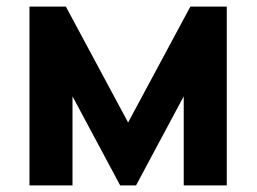

<svg xmlns="http://www.w3.org/2000/svg" viewBox="-20 -560 775 580"><path d="M199 0V-269L343 0H391L535 -269V0H665V-540H555L367 -190L179 -540H69V0Z"/></svg>

Font: Manrope ExtraBold
Style: Regular
Weight: 800
Designer: Mikhail Sharanda
Foundry: Mikhail Sharanda
Version: Version 4.505